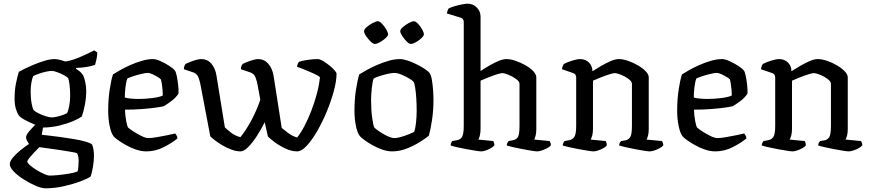

<svg xmlns="http://www.w3.org/2000/svg" viewBox="-20 -820 4712 1040"><path d="M226 200Q206 200 174 186.5Q142 173 109.5 152.5Q77 132 55 109.5Q33 87 33 69Q33 54 49.5 34Q66 14 90.5 -6Q115 -26 137 -40Q132 -47 126.5 -57.5Q121 -68 121 -76Q121 -88 138 -108.5Q155 -129 171 -144Q131 -161 110 -173Q89 -185 82 -195Q73 -207 66 -230.5Q59 -254 59 -285Q59 -333 67 -371Q75 -409 82 -431Q92 -437 114.5 -448Q137 -459 166 -471Q195 -483 224 -491.5Q253 -500 276 -500Q289 -500 307.5 -495Q326 -490 334 -487Q362 -491 392 -502.5Q422 -514 448.5 -526.5Q475 -539 490 -547L507 -536Q507 -518 502.5 -498.5Q498 -479 495 -469Q474 -461 447 -457Q420 -453 392 -452V-447Q401 -442 411.5 -433.5Q422 -425 431 -411Q438 -395 442.5 -372Q447 -349 447 -329Q447 -289 439.5 -251Q432 -213 423 -189Q410 -179 379.5 -165.5Q349 -152 306 -141Q263 -130 213 -129L206 -90Q214 -89 241.5 -86Q269 -83 305.5 -78Q342 -73 378.5 -67Q415 -61 443 -53Q471 -45 479 -37Q484 -24 486.5 -8.5Q489 7 489 21Q489 52 483.5 84Q478 116 471 136Q456 147 416.5 162Q377 177 326.5 188.5Q276 200 226 200ZM260 -184Q271 -184 288.5 -188Q306 -192 321.5 -197.5Q337 -203 343 -207Q350 -220 355 -246.5Q360 -273 360 -301Q360 -335 356.5 -362.5Q353 -390 348 -398Q343 -404 326 -413Q309 -422 290 -429Q271 -436 261 -436Q249 -436 228.5 -431.5Q208 -427 188.5 -420Q169 -413 160 -408Q154 -395 150 -372Q146 -349 146 -326Q146 -288 151.5 -258.5Q157 -229 163 -223Q168 -217 186.5 -207.5Q205 -198 226 -191Q247 -184 260 -184ZM249 131Q269 131 298.5 128Q328 125 356.5 120Q385 115 400 109Q403 101 404.5 82.5Q406 64 406 53Q406 25 398 11Q396 8 376.5 4.5Q357 1 329 -3.5Q301 -8 272 -12Q243 -16 221 -19Q199 -22 193 -23Q179 -9 164 7Q149 23 138.5 36Q128 49 128 55Q128 62 142.5 75Q157 88 177.5 100.5Q198 113 218 122Q238 131 249 131Z M773 0Q745 0 716 -10Q687 -20 661.5 -34.5Q636 -49 618 -62Q600 -75 595 -82Q582 -99 574 -137.5Q566 -176 566 -220Q566 -281 574 -334Q582 -387 592 -417Q606 -426 630.5 -440Q655 -454 685.5 -467.5Q716 -481 748 -490.5Q780 -500 809 -500Q825 -500 849.5 -489Q874 -478 896.5 -463.5Q919 -449 927 -438Q933 -431 937.5 -408.5Q942 -386 945 -360Q948 -334 947 -313Q932 -290 907.5 -272Q883 -254 868 -245Q858 -242 827 -237.5Q796 -233 751.5 -229.5Q707 -226 657 -226Q658 -194 663.5 -165Q669 -136 674 -129Q680 -123 700.5 -109.5Q721 -96 745 -84Q769 -72 784 -72Q800 -72 830 -77Q860 -82 888.5 -88Q917 -94 929 -97Q932 -93 936.5 -86Q941 -79 941 -70Q912 -46 867 -23Q822 0 773 0ZM730 -284Q767 -284 806 -289Q845 -294 862 -303Q862 -315 860.5 -333Q859 -351 856.5 -367Q854 -383 852 -389Q850 -393 836.5 -401.5Q823 -410 807 -417.5Q791 -425 780 -425Q770 -425 747.5 -420Q725 -415 702.5 -407.5Q680 -400 670 -395Q663 -377 659.5 -347Q656 -317 656 -292Q667 -288 688.5 -286Q710 -284 730 -284Z M1283 0Q1260 0 1234 -9.5Q1208 -19 1184.5 -33Q1161 -47 1143.5 -60.5Q1126 -74 1119 -82L1066 -361Q1063 -377 1056 -398Q1049 -419 1029 -427L976 -445Q976 -457 979.5 -464Q983 -471 985 -474Q996 -479 1012.5 -485.5Q1029 -492 1044.5 -496Q1060 -500 1069 -500Q1104 -500 1125.5 -474.5Q1147 -449 1153 -408L1198 -130Q1208 -120 1230 -102.5Q1252 -85 1282 -77Q1309 -109 1339.5 -164.5Q1370 -220 1390 -280L1375 -361Q1372 -379 1364.5 -399.5Q1357 -420 1338 -427L1285 -445Q1285 -457 1288.5 -464Q1292 -471 1295 -474Q1310 -482 1337 -491Q1364 -500 1378 -500Q1411 -500 1433 -475Q1455 -450 1462 -409L1506 -127Q1517 -118 1539 -101Q1561 -84 1589 -75Q1609 -99 1629 -137Q1649 -175 1666.5 -220.5Q1684 -266 1696.5 -313Q1709 -360 1713 -402Q1703 -411 1677.5 -422.5Q1652 -434 1626 -444.5Q1600 -455 1589 -458Q1590 -468 1593 -474.5Q1596 -481 1599 -485Q1615 -491 1645.5 -495.5Q1676 -500 1700 -500Q1712 -500 1729 -490Q1746 -480 1763 -466.5Q1780 -453 1791.5 -440Q1803 -427 1803 -421Q1803 -382 1788.5 -328Q1774 -274 1750.5 -217Q1727 -160 1698.5 -110.5Q1670 -61 1641.5 -30.5Q1613 0 1589 0Q1559 0 1526 -15.5Q1493 -31 1467 -50.5Q1441 -70 1431 -81L1414 -158Q1394 -118 1370.5 -82Q1347 -46 1324 -23Q1301 0 1283 0Z M2104 0Q2078 0 2050 -10Q2022 -20 1997 -34Q1972 -48 1954 -61.5Q1936 -75 1929 -83Q1916 -99 1908 -137.5Q1900 -176 1900 -220Q1900 -281 1908 -333Q1916 -385 1926 -417Q1940 -426 1965 -440Q1990 -454 2021 -467.5Q2052 -481 2084.5 -490.5Q2117 -500 2146 -500Q2164 -500 2188 -492Q2212 -484 2237 -471.5Q2262 -459 2281 -446.5Q2300 -434 2307 -424Q2315 -413 2319.5 -386.5Q2324 -360 2326 -330Q2328 -300 2328 -277Q2328 -222 2320 -169.5Q2312 -117 2303 -85Q2286 -71 2254.5 -51Q2223 -31 2183.5 -15.5Q2144 0 2104 0ZM2117 -72Q2131 -72 2153 -78.5Q2175 -85 2195 -93Q2215 -101 2223 -105Q2230 -123 2233.5 -156Q2237 -189 2237 -220Q2237 -252 2235 -285.5Q2233 -319 2229 -344Q2225 -369 2221 -376Q2217 -382 2198.5 -393.5Q2180 -405 2156.5 -415Q2133 -425 2115 -425Q2103 -425 2080.5 -420Q2058 -415 2036.5 -408Q2015 -401 2004 -395Q1998 -380 1994 -343.5Q1990 -307 1990 -277Q1990 -224 1996 -181Q2002 -138 2008 -129Q2013 -123 2033 -109Q2053 -95 2077 -83.5Q2101 -72 2117 -72ZM2205 -582Q2196 -582 2182.5 -595.5Q2169 -609 2158.5 -625.5Q2148 -642 2148 -651Q2148 -661 2162.5 -673.5Q2177 -686 2194.5 -695.5Q2212 -705 2222 -705Q2231 -705 2244 -691.5Q2257 -678 2266.5 -661Q2276 -644 2276 -634Q2276 -626 2263 -613.5Q2250 -601 2233 -591.5Q2216 -582 2205 -582ZM2010 -582Q2001 -582 1987.5 -595Q1974 -608 1963 -624.5Q1952 -641 1952 -651Q1952 -661 1966.5 -673.5Q1981 -686 1999 -695.5Q2017 -705 2027 -705Q2036 -705 2049 -691.5Q2062 -678 2072 -661Q2082 -644 2082 -634Q2082 -626 2068.5 -613.5Q2055 -601 2038 -591.5Q2021 -582 2010 -582Z M2586 0Q2579 0 2557 -3.5Q2535 -7 2507.5 -12Q2480 -17 2456 -22.5Q2432 -28 2421 -32Q2421 -39 2424 -46Q2427 -53 2430 -56L2457 -61Q2474 -64 2483 -79Q2492 -94 2492 -139V-700Q2492 -708 2488.5 -714.5Q2485 -721 2476 -724L2401 -747Q2402 -756 2405 -764Q2408 -772 2410 -774Q2421 -780 2441 -786Q2461 -792 2481.5 -796Q2502 -800 2513 -800Q2542 -800 2562.5 -779.5Q2583 -759 2583 -730V-435Q2605 -450 2631 -465Q2657 -480 2681 -490Q2705 -500 2723 -500Q2745 -500 2773 -490.5Q2801 -481 2826.5 -466.5Q2852 -452 2868.5 -434.5Q2885 -417 2885 -401V-120Q2885 -99 2881 -84.5Q2877 -70 2874 -64L2957 -56Q2959 -53 2961.5 -47Q2964 -41 2964 -33Q2958 -25 2944 -17.5Q2930 -10 2914.5 -5Q2899 0 2890 0Q2882 0 2860 -3.5Q2838 -7 2811.5 -12Q2785 -17 2761 -22.5Q2737 -28 2725 -32Q2725 -40 2728.5 -46.5Q2732 -53 2735 -56L2761 -61Q2776 -64 2785 -77.5Q2794 -91 2794 -139V-366Q2794 -379 2775 -392.5Q2756 -406 2734 -415Q2712 -424 2701 -424Q2691 -424 2667 -416Q2643 -408 2618.5 -398Q2594 -388 2583 -383V-122Q2583 -101 2579 -85.5Q2575 -70 2571 -64L2652 -56Q2654 -53 2656 -47Q2658 -41 2658 -33Q2650 -22 2626 -11Q2602 0 2586 0Z M3195 0Q3187 0 3165 -3.5Q3143 -7 3115.5 -12Q3088 -17 3064 -22.5Q3040 -28 3028 -32Q3028 -39 3031.5 -46Q3035 -53 3038 -56L3065 -61Q3081 -64 3091 -78.5Q3101 -93 3101 -139V-400Q3101 -408 3097.5 -414.5Q3094 -421 3085 -424L3024 -445Q3026 -457 3028.5 -463.5Q3031 -470 3035 -474Q3052 -483 3079 -491.5Q3106 -500 3122 -500Q3151 -500 3170 -481.5Q3189 -463 3189 -434Q3212 -449 3238 -464Q3264 -479 3288.5 -489.5Q3313 -500 3332 -500Q3354 -500 3382 -490.5Q3410 -481 3435.5 -466Q3461 -451 3477.5 -434Q3494 -417 3494 -401V-120Q3494 -100 3490 -85Q3486 -70 3482 -64L3566 -56Q3568 -52 3570.5 -46Q3573 -40 3573 -33Q3567 -25 3553.5 -17.5Q3540 -10 3524.5 -5Q3509 0 3499 0Q3491 0 3469 -3.5Q3447 -7 3420.5 -12Q3394 -17 3370 -22.5Q3346 -28 3334 -32Q3334 -41 3337.5 -47Q3341 -53 3344 -56L3369 -60Q3384 -63 3393.5 -77Q3403 -91 3403 -139V-366Q3403 -376 3391.5 -386.5Q3380 -397 3364 -405.5Q3348 -414 3333 -419Q3318 -424 3310 -424Q3301 -424 3276.5 -416Q3252 -408 3227.5 -398Q3203 -388 3192 -383V-122Q3192 -102 3188 -86.5Q3184 -71 3179 -64L3261 -56Q3263 -52 3265 -46Q3267 -40 3267 -33Q3262 -25 3248.5 -17.5Q3235 -10 3220 -5Q3205 0 3195 0Z M3855 0Q3827 0 3798 -10Q3769 -20 3743.5 -34.5Q3718 -49 3700 -62Q3682 -75 3677 -82Q3664 -99 3656 -137.5Q3648 -176 3648 -220Q3648 -281 3656 -334Q3664 -387 3674 -417Q3688 -426 3712.5 -440Q3737 -454 3767.5 -467.5Q3798 -481 3830 -490.5Q3862 -500 3891 -500Q3907 -500 3931.5 -489Q3956 -478 3978.5 -463.5Q4001 -449 4009 -438Q4015 -431 4019.5 -408.5Q4024 -386 4027 -360Q4030 -334 4029 -313Q4014 -290 3989.5 -272Q3965 -254 3950 -245Q3940 -242 3909 -237.5Q3878 -233 3833.5 -229.5Q3789 -226 3739 -226Q3740 -194 3745.5 -165Q3751 -136 3756 -129Q3762 -123 3782.5 -109.5Q3803 -96 3827 -84Q3851 -72 3866 -72Q3882 -72 3912 -77Q3942 -82 3970.5 -88Q3999 -94 4011 -97Q4014 -93 4018.5 -86Q4023 -79 4023 -70Q3994 -46 3949 -23Q3904 0 3855 0ZM3812 -284Q3849 -284 3888 -289Q3927 -294 3944 -303Q3944 -315 3942.5 -333Q3941 -351 3938.5 -367Q3936 -383 3934 -389Q3932 -393 3918.5 -401.5Q3905 -410 3889 -417.5Q3873 -425 3862 -425Q3852 -425 3829.5 -420Q3807 -415 3784.5 -407.5Q3762 -400 3752 -395Q3745 -377 3741.5 -347Q3738 -317 3738 -292Q3749 -288 3770.5 -286Q3792 -284 3812 -284Z M4273 0Q4265 0 4243 -3.5Q4221 -7 4193.5 -12Q4166 -17 4142 -22.5Q4118 -28 4106 -32Q4106 -39 4109.5 -46Q4113 -53 4116 -56L4143 -61Q4159 -64 4169 -78.5Q4179 -93 4179 -139V-400Q4179 -408 4175.5 -414.5Q4172 -421 4163 -424L4102 -445Q4104 -457 4106.5 -463.5Q4109 -470 4113 -474Q4130 -483 4157 -491.5Q4184 -500 4200 -500Q4229 -500 4248 -481.5Q4267 -463 4267 -434Q4290 -449 4316 -464Q4342 -479 4366.5 -489.5Q4391 -500 4410 -500Q4432 -500 4460 -490.5Q4488 -481 4513.5 -466Q4539 -451 4555.5 -434Q4572 -417 4572 -401V-120Q4572 -100 4568 -85Q4564 -70 4560 -64L4644 -56Q4646 -52 4648.5 -46Q4651 -40 4651 -33Q4645 -25 4631.5 -17.5Q4618 -10 4602.5 -5Q4587 0 4577 0Q4569 0 4547 -3.5Q4525 -7 4498.5 -12Q4472 -17 4448 -22.5Q4424 -28 4412 -32Q4412 -41 4415.5 -47Q4419 -53 4422 -56L4447 -60Q4462 -63 4471.5 -77Q4481 -91 4481 -139V-366Q4481 -376 4469.5 -386.5Q4458 -397 4442 -405.5Q4426 -414 4411 -419Q4396 -424 4388 -424Q4379 -424 4354.5 -416Q4330 -408 4305.5 -398Q4281 -388 4270 -383V-122Q4270 -102 4266 -86.5Q4262 -71 4257 -64L4339 -56Q4341 -52 4343 -46Q4345 -40 4345 -33Q4340 -25 4326.5 -17.5Q4313 -10 4298 -5Q4283 0 4273 0Z"/></svg>

Font: Texturina
Style: Regular
Weight: 400
Designer: Guillermo Torres Carreño
Foundry: Omnibus-Type
Version: Version 1.002; ttfautohint (v1.8.3)